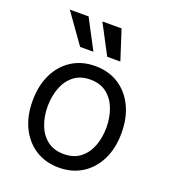

<svg xmlns="http://www.w3.org/2000/svg" viewBox="-144 -888 884 1003"><g transform="rotate(20 298.5 -386.5)"><path d="M411.9 -619.3H338.8L252.1 -784.1H358.7ZM262.1 -619.3H188.2L71 -784.1H175.4ZM298.3 11.4Q224.4 11.4 168.9 -23.8Q113.3 -58.9 82.2 -122.2Q51.1 -185.4 51.1 -269.9Q51.1 -355.1 82.2 -418.7Q113.3 -482.2 168.9 -517.4Q224.4 -552.6 298.3 -552.6Q372.2 -552.6 427.7 -517.4Q483.3 -482.2 514.4 -418.7Q545.5 -355.1 545.5 -269.9Q545.5 -185.4 514.4 -122.2Q483.3 -58.9 427.7 -23.8Q372.2 11.4 298.3 11.4ZM298.3 -63.9Q354.4 -63.9 390.6 -92.7Q426.8 -121.4 444.2 -168.3Q461.6 -215.2 461.6 -269.9Q461.6 -324.6 444.2 -371.8Q426.8 -419 390.6 -448.2Q354.4 -477.3 298.3 -477.3Q242.2 -477.3 206 -448.2Q169.7 -419 152.3 -371.8Q134.9 -324.6 134.9 -269.9Q134.9 -215.2 152.3 -168.3Q169.7 -121.4 206 -92.7Q242.2 -63.9 298.3 -63.9Z"/></g></svg>

Font: Linik Sans
Style: Regular
Weight: 400
Designer: Rasmus Andersson (font), Marc Monis (original base), Kil Hyung-jin (Pretendard portions), Cristiano Sobral (main changes
Foundry: rsms
Version: Version 3.018;May 31, 2022;FontCreator 14.0.0.2814 64-bit; t